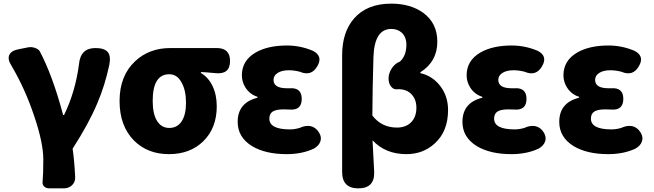

<svg xmlns="http://www.w3.org/2000/svg" viewBox="-20 -833 3596 1055"><path d="M252 202Q233 202 222.5 191.5Q212 181 214 166Q218 123 218 44Q218 -48 168 -195Q118 -345 43 -472Q21 -506 30.5 -529.5Q40 -553 76 -561L130 -572Q151 -577 172 -570Q191 -563 198 -552Q268 -421 327 -201H332Q394 -328 414 -480Q422 -569 504 -569Q553 -569 571.5 -547.5Q590 -526 581 -478Q556 -361 514 -264Q468 -154 379 -16Q389 51 393 141Q394 167 376 184.5Q358 202 329 202H301Z M908 14Q791 14 716 -61Q637 -141 637 -278Q637 -417 723 -497Q800 -569 916 -569H1080H1171Q1244 -569 1244 -498Q1244 -423 1165 -431Q1147 -433 1107 -436Q1092 -436 1084 -437V-432Q1125 -408 1148 -360Q1171 -312 1171 -249Q1171 -129 1097 -57Q1025 14 908 14ZM910 -130Q954 -130 978 -166Q1002 -202 1002 -268Q1002 -337 978 -379Q954 -425 910 -425Q819 -425 819 -278Q819 -207 843 -168.5Q867 -130 910 -130Z M1555 14Q1439 14 1365 -30Q1286 -79 1286 -163Q1286 -269 1395 -296V-301Q1354 -314 1330 -350Q1309 -382 1309 -419Q1309 -500 1384 -544Q1451 -583 1557 -583Q1630 -583 1699 -554Q1756 -525 1724 -470Q1691 -411 1627 -439Q1595 -447 1567 -447Q1529 -447 1506 -432.5Q1483 -418 1483 -394Q1483 -348 1557 -348Q1564 -348 1571 -348Q1638 -353 1638 -290Q1638 -226 1572 -231Q1561 -232 1539 -232Q1497 -232 1478.5 -220Q1460 -208 1460 -181Q1460 -122 1573 -122Q1599 -122 1626 -130Q1658 -145 1686 -140Q1715 -134 1733 -105Q1749 -79 1740 -55Q1732 -32 1704 -16Q1639 14 1555 14Z M1949 202Q1860 202 1860 112V-163V-529Q1860 -656 1925 -731Q1996 -813 2130 -813Q2235 -813 2305 -763Q2383 -706 2383 -604Q2383 -495 2290 -436V-431Q2354 -417 2397 -363Q2442 -306 2442 -229Q2442 -111 2369 -45Q2305 14 2213 14Q2098 14 2027 -62Q2031 17 2036 110Q2040 202 1949 202ZM2161 -132Q2207 -132 2236 -158Q2268 -188 2268 -241Q2268 -285 2243 -313Q2216 -343 2169 -343Q2168 -343 2167 -343Q2146 -339 2133 -353Q2120 -365 2116 -388Q2111 -420 2129 -451.5Q2147 -483 2178 -495Q2213 -527 2213 -587Q2213 -629 2188 -653Q2165 -674 2130 -674Q2037 -674 2032 -519Q2030 -465 2028 -359Q2026 -253 2026 -198Q2077 -132 2161 -132Z M2790 14Q2674 14 2600 -30Q2521 -79 2521 -163Q2521 -269 2630 -296V-301Q2589 -314 2565 -350Q2544 -382 2544 -419Q2544 -500 2619 -544Q2686 -583 2792 -583Q2865 -583 2934 -554Q2991 -525 2959 -470Q2926 -411 2862 -439Q2830 -447 2802 -447Q2764 -447 2741 -432.5Q2718 -418 2718 -394Q2718 -348 2792 -348Q2799 -348 2806 -348Q2873 -353 2873 -290Q2873 -226 2807 -231Q2796 -232 2774 -232Q2732 -232 2713.5 -220Q2695 -208 2695 -181Q2695 -122 2808 -122Q2834 -122 2861 -130Q2893 -145 2921 -140Q2950 -134 2968 -105Q2984 -79 2975 -55Q2967 -32 2939 -16Q2874 14 2790 14Z M3322 14Q3206 14 3132 -30Q3053 -79 3053 -163Q3053 -269 3162 -296V-301Q3121 -314 3097 -350Q3076 -382 3076 -419Q3076 -500 3151 -544Q3218 -583 3324 -583Q3397 -583 3466 -554Q3523 -525 3491 -470Q3458 -411 3394 -439Q3362 -447 3334 -447Q3296 -447 3273 -432.5Q3250 -418 3250 -394Q3250 -348 3324 -348Q3331 -348 3338 -348Q3405 -353 3405 -290Q3405 -226 3339 -231Q3328 -232 3306 -232Q3264 -232 3245.5 -220Q3227 -208 3227 -181Q3227 -122 3340 -122Q3366 -122 3393 -130Q3425 -145 3453 -140Q3482 -134 3500 -105Q3516 -79 3507 -55Q3499 -32 3471 -16Q3406 14 3322 14Z"/></svg>

Font: GenSenRounded TW H
Style: Regular
Weight: 900
Version: Version 1.501;PS 1;hotconv 16.6.51;makeotf.lib2.5.65220